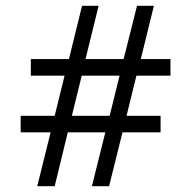

<svg xmlns="http://www.w3.org/2000/svg" viewBox="-20 -640 640 660"><path d="M355 0H296L342 -185H213L168 0H108L154 -185H51V-242H168L202 -380H86V-437H217L262 -620H319L274 -437H405L451 -620H509L464 -437H566V-380H449L415 -242H532V-185H401ZM227 -242H357L391 -380H261Z"/></svg>

Font: Tiro Devanagari Marathi
Style: Italic
Weight: 400
Italic angle: -11°
Designer: Devanagari: John Hudson & Fiona Ross, assisted by Paul Hanslow. Latin: John Hudson with Paul Hanslow, assisted by Kaja S
Foundry: Tiro Typeworks Ltd.
Version: Version 1.52